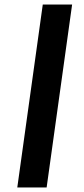

<svg xmlns="http://www.w3.org/2000/svg" viewBox="-20 -772 371 844"><path d="M297 -752 185 52H56L168 -752Z"/></svg>

Font: Pathway Extreme 28pt Black
Style: Italic
Weight: 900
Italic angle: -8°
Designer: Eduardo Rodriguez Tunni
Foundry: Eduardo Rodriguez Tunni
Version: Version 1.001;gftools[0.9.26]